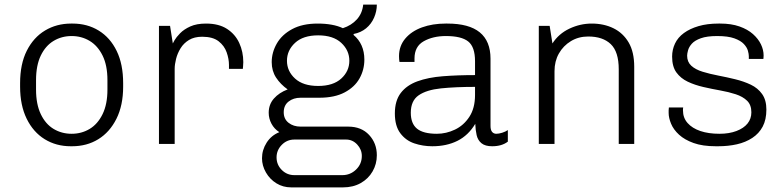

<svg xmlns="http://www.w3.org/2000/svg" viewBox="-20 -623 3395 831"><path d="M286 10Q223 10 173.5 -20.5Q124 -51 95.5 -109Q67 -167 67 -248V-263Q67 -346 96 -403.5Q125 -461 175 -491Q225 -521 288 -521H294Q358 -521 407.5 -490.5Q457 -460 485 -402.5Q513 -345 513 -263V-248Q513 -167 484 -109Q455 -51 405.5 -20.5Q356 10 292 10ZM290 -44Q333 -44 368 -65Q403 -86 424 -129Q445 -172 445 -235V-276Q445 -340 424 -382.5Q403 -425 368 -446Q333 -467 290 -467Q247 -467 212 -446Q177 -425 156.5 -382.5Q136 -340 136 -276V-235Q136 -172 156.5 -129Q177 -86 212 -65Q247 -44 290 -44Z M668 0V-511H716L728 -435Q728 -436 735.5 -449Q743 -462 759.5 -479Q776 -496 803.5 -508.5Q831 -521 872 -521Q927 -521 962.5 -498Q998 -475 1015.5 -437Q1033 -399 1033 -354Q1033 -344 1032 -335.5Q1031 -327 1031 -325H971V-342Q971 -368 961 -396.5Q951 -425 926 -444.5Q901 -464 855 -464Q821 -464 798 -450Q775 -436 761.5 -414Q748 -392 742 -368Q736 -344 736 -325V0Z M1240 188Q1205 188 1176.5 170.5Q1148 153 1131 123.5Q1114 94 1114 62Q1114 26 1134 -5.5Q1154 -37 1189 -51Q1167 -65 1155 -87.5Q1143 -110 1143 -135Q1143 -171 1165.5 -196.5Q1188 -222 1225 -236Q1194 -258 1175 -287Q1156 -316 1156 -354Q1156 -396 1178 -434.5Q1200 -473 1244.5 -497Q1289 -521 1355 -521Q1388 -521 1415.5 -516Q1443 -511 1464 -501Q1501 -513 1524.5 -539Q1548 -565 1552 -603H1611Q1611 -574 1599 -546.5Q1587 -519 1564.5 -500.5Q1542 -482 1511 -476L1510 -472Q1533 -453 1545 -426Q1557 -399 1557 -365Q1557 -321 1536 -283.5Q1515 -246 1471.5 -223Q1428 -200 1362 -200H1281Q1250 -200 1229 -183.5Q1208 -167 1208 -137Q1208 -108 1229 -91.5Q1250 -75 1281 -75H1487Q1544 -75 1577.5 -39Q1611 -3 1611 49Q1611 87 1592.5 119Q1574 151 1541 169.5Q1508 188 1465 188ZM1254 135H1462Q1496 135 1521 111Q1546 87 1546 52Q1546 24 1526 2.5Q1506 -19 1478 -19H1254Q1222 -19 1199.5 4Q1177 27 1177 58Q1177 90 1199.5 112.5Q1222 135 1254 135ZM1357 -251Q1422 -251 1457 -283Q1492 -315 1492 -360Q1492 -405 1457 -437.5Q1422 -470 1357 -470Q1292 -470 1257 -437.5Q1222 -405 1222 -360Q1222 -315 1257 -283Q1292 -251 1357 -251Z M1851 10Q1810 10 1773 -2.5Q1736 -15 1712.5 -46.5Q1689 -78 1689 -132Q1689 -187 1714.5 -220.5Q1740 -254 1786.5 -271Q1833 -288 1896.5 -293Q1960 -298 2036 -298V-358Q2036 -420 2006.5 -443.5Q1977 -467 1910 -467Q1854 -467 1814 -444.5Q1774 -422 1774 -370V-355H1709Q1708 -361 1707.5 -367Q1707 -373 1707 -380Q1707 -424 1734 -456Q1761 -488 1806.5 -504.5Q1852 -521 1909 -521H1916Q2010 -521 2056.5 -483Q2103 -445 2103 -369V-78Q2103 -60 2110 -52Q2117 -44 2128 -44Q2139 -44 2153.5 -48.5Q2168 -53 2178 -60V-10Q2165 0 2148 5Q2131 10 2110 10Q2080 10 2064 -3Q2048 -16 2043 -38Q2038 -60 2037 -87Q2007 -37 1960 -13.5Q1913 10 1851 10ZM1871 -44Q1911 -44 1949 -62Q1987 -80 2011.5 -117.5Q2036 -155 2036 -212V-247Q1951 -247 1888.5 -240.5Q1826 -234 1792 -210.5Q1758 -187 1758 -135Q1758 -88 1785 -66Q1812 -44 1871 -44Z M2312 0V-511H2359L2371 -435Q2398 -477 2444.5 -499Q2491 -521 2541 -521Q2594 -521 2635.5 -500.5Q2677 -480 2701 -439Q2725 -398 2725 -334V0H2658V-323Q2658 -399 2623.5 -432Q2589 -465 2526 -465Q2484 -465 2451 -445Q2418 -425 2399 -391.5Q2380 -358 2380 -315V0Z M3078 10Q3021 10 2982 -4Q2943 -18 2919 -40Q2895 -62 2884.5 -87.5Q2874 -113 2874 -134Q2874 -141 2874 -145.5Q2874 -150 2875 -158H2937Q2936 -154 2936 -151.5Q2936 -149 2936 -145Q2936 -113 2956 -90.5Q2976 -68 3011 -56Q3046 -44 3094 -44Q3136 -44 3167.5 -56Q3199 -68 3215.5 -88.5Q3232 -109 3232 -137Q3232 -169 3213.5 -187Q3195 -205 3164.5 -215Q3134 -225 3097.5 -231.5Q3061 -238 3024 -246.5Q2987 -255 2956.5 -269.5Q2926 -284 2907.5 -309.5Q2889 -335 2889 -378Q2889 -408 2901.5 -434.5Q2914 -461 2940 -480Q2966 -499 3003.5 -510Q3041 -521 3090 -521H3097Q3145 -521 3180.5 -508.5Q3216 -496 3239 -475.5Q3262 -455 3273.5 -431Q3285 -407 3285 -383Q3285 -379 3284.5 -373.5Q3284 -368 3284 -368H3221V-380Q3221 -389 3217 -403.5Q3213 -418 3199.5 -432.5Q3186 -447 3158.5 -457Q3131 -467 3084 -467Q3040 -467 3013.5 -457.5Q2987 -448 2974.5 -434Q2962 -420 2958 -405.5Q2954 -391 2954 -382Q2954 -355 2972 -338.5Q2990 -322 3021 -312.5Q3052 -303 3088.5 -296Q3125 -289 3162 -280Q3199 -271 3229.5 -256.5Q3260 -242 3278.5 -216Q3297 -190 3297 -149Q3297 -105 3281 -75Q3265 -45 3236 -26Q3207 -7 3169.5 1.5Q3132 10 3088 10Z"/></svg>

Font: Chivo Medium ExtraLight
Style: Regular
Weight: 250
Version: Version 2.002